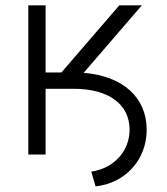

<svg xmlns="http://www.w3.org/2000/svg" viewBox="-20 -565 612 702"><path d="M83.5 0H146.7V-240.4H249.3C377.8 -240.4 453.8 -183.6 453.8 -90.6C453.8 -13.5 397.7 50.4 313.6 62.5L329.5 116.5C439.6 104.4 516 18.1 516.3 -89.8C516.7 -208.1 429.7 -287.3 285.9 -298.7L498.6 -545.5H416.2L204.5 -300.1H146.7V-545.5H83.5Z"/></svg>

Font: Karasuma Gothic
Style: Light
Weight: 300
Designer: Rasmus Andersson / Ryoko Nishizuka
Foundry: rsms
Version: Version 1.00